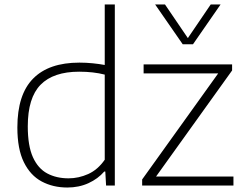

<svg xmlns="http://www.w3.org/2000/svg" viewBox="-20 -828 1092 857"><path d="M280.5 9Q216.5 9 166 -18Q115.5 -45 86.5 -104Q57.5 -163 57.5 -259Q57.5 -406 127.8 -477.2Q198 -548.5 334.5 -548.5Q364.5 -548.5 394 -545.5Q423.5 -542.5 447.5 -538V-808H492.5V0H453.5L450 -62.5H445.5Q417.5 -30 375 -10.5Q332.5 9 280.5 9ZM286 -32Q331 -32 373.8 -51.2Q416.5 -70.5 447.5 -115V-495Q397 -508 333.5 -508Q218.5 -508 161.2 -449.8Q104 -391.5 104 -264Q104 -177 127 -126.2Q150 -75.5 191 -53.8Q232 -32 286 -32ZM614.5 0V-27L954 -500.5H621V-540.5H1016V-513.5L676.5 -40H1022V0ZM795.5 -630.5 672.5 -808H716.5L818.5 -658L920.5 -808H964.5L841.5 -630.5Z"/></svg>

Font: Encode Sans Semi Expanded ExtraLight
Style: Regular
Weight: 200
Width: 6
Designer: Multiple Designers
Foundry: Impallari Type
Version: Version 3.000; ttfautohint (v1.8.3) -l 8 -r 50 -G 200 -x 14 